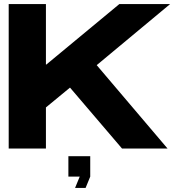

<svg xmlns="http://www.w3.org/2000/svg" viewBox="-20 -734 881 949"><path d="M207 -714V-415H209L570 -714H821L458 -412L808 0H583L326 -301L207 -203V0H23V-714ZM318 139V38H426V139L403 195H351L374 139Z"/></svg>

Font: Non Bureau Extended
Style: Bold
Weight: 700
Width: 7
Designer: Jona Saucedo
Foundry: Non Foundry
Version: Version 1.000; ttfautohint (v1.8.4)